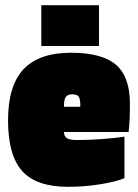

<svg xmlns="http://www.w3.org/2000/svg" viewBox="-20 -707 532 739"><path d="M459 -181V-21Q424 -7 364.5 2.5Q305 12 242 12Q120 12 65.5 -48.5Q11 -109 11 -244Q11 -377 70.5 -440.5Q130 -504 254 -504Q372 -504 426 -458Q480 -412 480 -308Q480 -272 479 -248.5Q478 -225 475 -199H226Q227 -181 238.5 -174.5Q250 -168 277 -168Q325 -168 376 -172Q427 -176 459 -181ZM288 -319Q286 -334 279 -339Q272 -344 257 -344Q241 -344 233.5 -334Q226 -324 226 -296H289Q289 -303 289 -308Q289 -313 288 -319ZM361 -530H139V-687H361Z"/></svg>

Font: Blinker Black
Style: Regular
Weight: 900
Designer: Juergen Huber
Foundry: supertype
Version: Version 1.017;hotconv 1.0.117;makeotfexe 2.5.65602